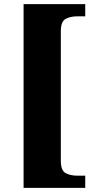

<svg xmlns="http://www.w3.org/2000/svg" viewBox="-20 -780 467 928"><path d="M94 128V-760H392V-701H352Q320 -701 297 -688.5Q274 -676 274 -629V-3Q274 44 297 56.5Q320 69 352 69H392V128Z"/></svg>

Font: Noto Serif SemiCondensed Black
Style: Regular
Weight: 900
Width: 4
Designer: Monotype Design Team
Foundry: Monotype Imaging Inc.
Version: Version 2.014; ttfautohint (v1.8.4.7-5d5b)